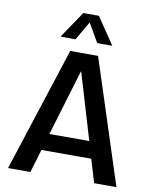

<svg xmlns="http://www.w3.org/2000/svg" viewBox="-98 -993 851 1066"><g transform="rotate(10 327.5 -460.0)"><path d="M249 -700H406L633 0H507L468 -131H187L148 0H22ZM440 -226 328 -601 215 -226ZM284 -920H372L474 -769H389L328 -875L267 -769H182Z"/></g></svg>

Font: Moderustic Med
Style: Regular
Weight: 500
Designer: Tural Alisoy
Foundry: TAFT Foundry
Version: Version 2.110